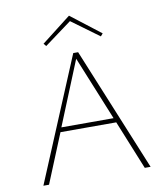

<svg xmlns="http://www.w3.org/2000/svg" viewBox="-92 -931 869 1007"><g transform="rotate(-10 342.5 -427.5)"><path d="M199 -719 187 -733 344 -855 502 -733 490 -719 344 -826ZM491 -261H194L87 0H57L332 -658H358L628 0H597ZM481 -285 342 -626 203 -285Z"/></g></svg>

Font: Ysabeau SC Extralight
Style: Regular
Weight: 200
Designer: Christian Thalmann (Catharsis Fonts)
Version: Version 0.003